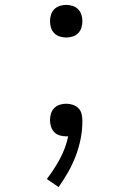

<svg xmlns="http://www.w3.org/2000/svg" viewBox="-20 -548 540 783"><path d="M219 215 171 182Q201 143 224.5 99.5Q248 56 258 8H249Q236 8 223 4Q210 0 201 -9.5Q192 -19 188 -32Q184 -45 184 -58Q184 -72 188 -85Q192 -98 201.5 -107.5Q211 -117 224 -121Q237 -125 250 -125Q264 -125 277.5 -120.5Q291 -116 300.5 -106Q310 -96 313 -82Q316 -68 316 -55Q316 -18 309 17.5Q302 53 289 87.5Q276 122 258 153.5Q240 185 219 215ZM250 -395Q237 -395 224 -399Q211 -403 201.5 -412.5Q192 -422 188 -435Q184 -448 184 -462Q184 -475 188 -488Q192 -501 201.5 -510.5Q211 -520 224 -524Q237 -528 250 -528Q263 -528 276 -524Q289 -520 298.5 -510.5Q308 -501 312 -488Q316 -475 316 -462Q316 -448 312 -435Q308 -422 298.5 -412.5Q289 -403 276 -399Q263 -395 250 -395Z"/></svg>

Font: Iosevka Term Curly Light
Style: Regular
Weight: 300
Designer: Belleve Invis
Foundry: Belleve Invis
Version: Version 32.3.0